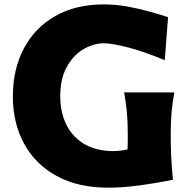

<svg xmlns="http://www.w3.org/2000/svg" viewBox="-20 -847 864 882"><path d="M565.9 -160.6Q566.9 -180.2 566.9 -197.8Q566.9 -215.3 566.9 -232.9Q566.9 -289.6 562.7 -333.3Q558.6 -377 550.3 -422.4H780.8Q772.5 -377 768.3 -333.3Q764.2 -289.6 764.2 -232.9Q764.2 -184.1 766.1 -134.8Q768.1 -85.4 774.4 -21.5Q744.1 -15.1 695.1 -6.6Q646 2 588.9 8.5Q531.7 15.1 477.1 15.1Q338.4 15.1 240.2 -38.6Q142.1 -92.3 90.6 -187Q39.1 -281.7 39.1 -404.3Q39.1 -528.8 89.4 -624Q139.6 -719.2 233.2 -772.9Q326.7 -826.7 456.5 -826.7Q511.7 -826.7 565.7 -816.9Q619.6 -807.1 667.5 -793.7Q715.3 -780.3 752 -768.1L736.8 -570.3Q636.7 -612.3 564 -630.4Q491.2 -648.4 455.1 -648.4Q406.2 -647 360.8 -619.4Q315.4 -591.8 286.1 -538.1Q256.8 -484.4 256.8 -403.3Q256.8 -335 282.7 -278.8Q308.6 -222.7 361.8 -188.7Q415 -154.8 496.1 -152.8Q513.2 -152.8 531.2 -154.8Q549.3 -156.7 565.9 -160.6Z"/></svg>

Font: Pinar-FD ExtraBold
Style: Regular
Weight: 800
Designer: Amin Abedi
Version: Version 3.000